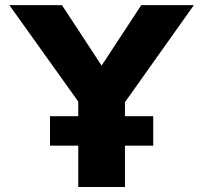

<svg xmlns="http://www.w3.org/2000/svg" viewBox="-20 -743 808 763"><path d="M291 0V-164.1H178.7V-281.2H291V-339.4L17.1 -722.7H226.1L383.8 -482.4L541.5 -722.7H750.5L476.6 -336.9V-281.2H588.9V-164.1H476.6V0Z"/></svg>

Font: Giphurs Black
Style: Regular
Weight: 900
Version: Version 0.920; ttfautohint (v1.8.4.7-5d5b)